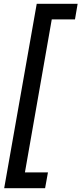

<svg xmlns="http://www.w3.org/2000/svg" viewBox="-20 -831 428 1009"><path d="M2 158 173 -811H388L374 -729H252L111 75H232L217 158Z"/></svg>

Font: DM Sans 10pt Medium
Style: Italic
Weight: 500
Italic angle: -10°
Version: Version 4.004;gftools[0.9.30]